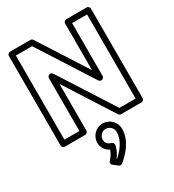

<svg xmlns="http://www.w3.org/2000/svg" viewBox="-278 -1003 1387 1532"><g transform="rotate(-30 415.5 -237.0)"><path d="M224 -512V-25H86V-800H235.3L555.9 -299.5C560.6 -292.3 568.9 -288 577 -288H579C594.1 -288 604 -302.3 604 -313V-800H742V-25H592.7L272.1 -525.5C267.4 -532.7 259.1 -537 251 -537H249C233.9 -537 224 -522.7 224 -512ZM274 -429.8 557.9 13.5C562.3 20.3 570.5 25 579 25H767C777.7 25 792 15.1 792 0V-825C792 -835.7 782.1 -850 767 -850H579C568.3 -850 554 -840.1 554 -825V-395.2L270.1 -838.5C265.7 -845.3 257.5 -850 249 -850H61C50.3 -850 36 -840.1 36 -825V0C36 10.7 45.9 25 61 25H249C259.7 25 274 15.1 274 0ZM413 15C350.8 15 300 66.5 300 130C300 174.1 327.8 209.5 362.2 225.9C346.8 271.8 317.1 300.6 314.9 302.7C307.6 310.9 300.2 326.2 317.7 339.8L357.7 370.8C367 378 380.5 377.2 388.9 370.3C453.5 316.9 528 235.5 528 130C528 66.3 476.7 15 413 15ZM413 65C449.3 65 478 93.7 478 130C478 203.7 429.2 268.2 372.2 318.8L369.2 316.4C385.3 295.5 408.2 260.1 416.6 214.5C418.8 202.6 411.1 188.8 397.8 185.7C369.2 178.9 350 156.9 350 130C350 93.5 379.2 65 413 65Z"/></g></svg>

Font: Hussar Ekologiczny
Style: Regular
Weight: 400
Foundry: Cannot Into Space Fonts
Version: Version 0.97